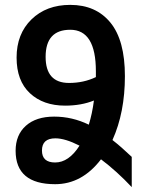

<svg xmlns="http://www.w3.org/2000/svg" viewBox="-20 -745 597 787"><path d="M152 -128Q152 -178 207 -178Q247 -178 306 -148Q262 -79 206 -79Q152 -79 152 -128ZM167 -512Q167 -623 268 -623Q373 -623 373 -453Q373 -441 373 -429Q323 -405 263 -405Q167 -405 167 -512ZM520 22V-102Q477 -143 441 -171Q492 -284 492 -433Q492 -580 432.5 -652.5Q373 -725 268 -725Q170 -725 109 -665.5Q48 -606 48 -509Q48 -414 102.5 -363Q157 -312 247 -312Q313 -312 365 -333Q358 -279 344 -234Q276 -267 202 -267Q128 -267 86 -229.5Q44 -192 44 -127Q44 10 206 10Q316 10 394 -92Q459 -43 520 22Z"/></svg>

Font: Noto Sans Armenian Condensed Semi
Style: Regular
Weight: 600
Width: 3
Designer: Monotype Design Team
Foundry: Monotype Imaging Inc.
Version: Version 1.901